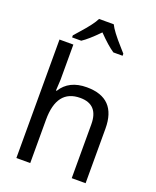

<svg xmlns="http://www.w3.org/2000/svg" viewBox="-171 -1057 943 1157"><g transform="rotate(20 300.0 -479.0)"><path d="M433.1 0V-345.2Q433.1 -472.2 316.9 -472.2Q167 -472.2 167 -277.8V0H78.1V-759.8H167V-534.2L163.1 -463.9H168Q218.3 -545.9 332 -545.9Q522 -545.9 522 -350.1V0ZM468.8 -797.9H409.7Q368.2 -825.2 306.6 -888.7Q241.7 -822.3 203.6 -797.9H145V-811Q157.2 -825.2 173.8 -843.8Q241.7 -919.4 259.8 -958H354Q372.1 -919.4 439.9 -843.8L468.8 -811Z"/></g></svg>

Font: Noto Mono
Style: Regular
Weight: 400
Designer: Monotype Design Team
Foundry: Monotype Imaging Inc.
Version: Version 1.00